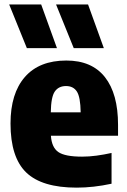

<svg xmlns="http://www.w3.org/2000/svg" viewBox="-20 -828 569 858"><path d="M322.5 10.5Q167.5 10.5 97.2 -57.2Q27 -125 27 -276Q27 -410.5 91.2 -484Q155.5 -557.5 276.5 -557.5Q390.5 -557.5 449 -483.2Q507.5 -409 507.5 -270V-221.5H207.5Q211 -169 240.8 -148.5Q270.5 -128 347 -128Q378 -128 411.5 -132.5Q445 -137 478.5 -144.5V-7Q397.5 10.5 322.5 10.5ZM275 -443.5Q242 -443.5 225 -419.2Q208 -395 207 -326H340.5Q339.5 -394.5 323.5 -419Q307.5 -443.5 275 -443.5ZM309.5 -613 230.5 -808H373.5L444 -613ZM100 -613 21 -808H164L234.5 -613Z"/></svg>

Font: Encode Sans SmCnd XBd
Style: Regular
Weight: 800
Width: 4
Designer: Multiple Designers
Foundry: Impallari Type
Version: Version 3.002; ttfautohint (v1.8.3) -l 8 -r 50 -G 200 -x 14 